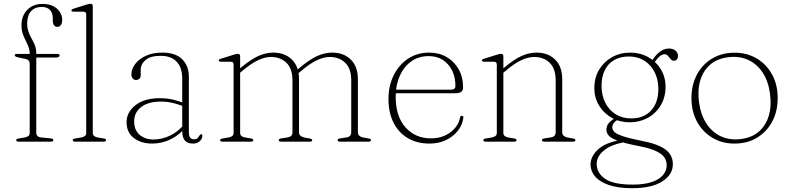

<svg xmlns="http://www.w3.org/2000/svg" viewBox="-20 -746 4167 1011"><path d="M171 -46Q171 -36.5 177.5 -30Q184 -23.5 195 -22.5L245.5 -17.5Q253 -17 257 -14.8Q261 -12.5 261 -8Q261 0 247.5 0H78Q72 0 68.8 -2.2Q65.5 -4.5 65.5 -8Q65.5 -12 69.2 -14Q73 -16 80 -17L112 -22.5Q123.5 -25 130 -30.5Q136.5 -36 136.5 -45.5V-409.5Q136.5 -420 131.5 -426.5Q126.5 -433 113 -436L79 -443Q65.5 -446 61.5 -448.8Q57.5 -451.5 57.5 -455Q57.5 -458.5 60 -460.2Q62.5 -462 68 -462H148.5L136.5 -443V-461.5Q136.5 -482 130 -499.2Q123.5 -516.5 114.8 -533.2Q106 -550 99.5 -569.2Q93 -588.5 93 -612.5Q93 -663 123.8 -694.2Q154.5 -725.5 204 -725.5Q236.5 -725.5 259.5 -714Q282.5 -702.5 295 -683.2Q307.5 -664 307.5 -641.5Q307.5 -623.5 300.5 -614Q293.5 -604.5 281.5 -604.5Q271 -604.5 264.5 -613.2Q258 -622 258 -636.5V-649Q258 -677.5 243.2 -693.5Q228.5 -709.5 199 -709.5Q162.5 -709 142.8 -686Q123 -663 123 -621Q123 -601.5 127.8 -585.5Q132.5 -569.5 139.8 -555.5Q147 -541.5 154.2 -528.2Q161.5 -515 166.2 -500Q171 -485 171 -467.5V-450.5L162.5 -462H281Q288 -462 291 -460Q294 -458 294 -453.5Q294 -449 288.5 -446Q283 -443 273 -443H171ZM468.5 -712V-46Q468.5 -36.5 475 -30.5Q481.5 -24.5 493 -22.5L523 -17.5Q530.5 -16.5 534.5 -14.5Q538.5 -12.5 538.5 -8Q538.5 -4.5 535 -2.2Q531.5 0 525 0H375.5Q369.5 0 366.2 -2.2Q363 -4.5 363 -8Q363 -12 366.8 -14Q370.5 -16 377.5 -17L409.5 -22.5Q421 -25 427.5 -30.5Q434 -36 434 -45.5V-668Q434 -676.5 430.5 -680.5Q427 -684.5 418 -684.5H369Q362 -684.5 359 -686.2Q356 -688 356 -690.5Q356 -693.5 358.8 -696Q361.5 -698.5 368 -700.5L431.5 -720.5Q441 -723.5 447 -724.8Q453 -726 456.5 -726Q463 -726 465.8 -722.8Q468.5 -719.5 468.5 -712Z M939.5 -57V-66V-71V-331Q939.5 -390.5 910.2 -421.2Q881 -452 826 -452Q771.5 -452 746.2 -430Q721 -408 721 -378.5V-350Q721 -337.5 714 -331.2Q707 -325 696 -325Q685.5 -325 678.8 -333.2Q672 -341.5 672 -353.5Q672 -383 692.2 -409.5Q712.5 -436 748.8 -452.5Q785 -469 833.5 -469Q904.5 -469 939.5 -434Q974.5 -399 974.5 -341V-50Q974.5 -29 981.8 -20.8Q989 -12.5 1000.5 -12.5Q1015.5 -12.5 1021 -19Q1026.5 -25.5 1030 -31.5Q1032 -34.5 1033.8 -36.8Q1035.5 -39 1039 -39Q1042 -39 1043.8 -36.8Q1045.5 -34.5 1045.5 -30Q1045.5 -20.5 1039.8 -11.5Q1034 -2.5 1023.2 3.8Q1012.5 10 997 10Q968 10 953.8 -5.8Q939.5 -21.5 939.5 -57ZM646.5 -102.5Q646.5 -155.5 693.5 -192.2Q740.5 -229 822.5 -229Q860 -229 892.8 -221Q925.5 -213 952 -202L950 -185Q923 -195.5 892.8 -203.2Q862.5 -211 827 -211Q760.5 -211 723.5 -182.5Q686.5 -154 686.5 -106.5Q686.5 -61 715.2 -36.2Q744 -11.5 788 -11.5Q833.5 -11.5 876.5 -32.5Q919.5 -53.5 952.5 -94L961.5 -81Q928.5 -37.5 881.2 -13.8Q834 10 781.5 10Q723 10 684.8 -19.2Q646.5 -48.5 646.5 -102.5Z M1244.5 -449V-46Q1244.5 -36.5 1251 -30.5Q1257.5 -24.5 1268.5 -22.5L1299 -17.5Q1314 -15 1314 -8Q1314 0 1301 0H1151.5Q1145.5 0 1142.2 -2.2Q1139 -4.5 1139 -8Q1139 -12 1142.8 -14Q1146.5 -16 1153.5 -17L1185.5 -22.5Q1197 -25 1203.5 -30.5Q1210 -36 1210 -45.5V-405Q1210 -413 1206.5 -417Q1203 -421 1194 -421H1145Q1137.5 -421 1134.8 -422.8Q1132 -424.5 1132 -427.5Q1132 -430.5 1134.5 -433Q1137 -435.5 1144 -437L1207.5 -457Q1216.5 -460 1222.8 -461.2Q1229 -462.5 1232.5 -462.5Q1238.5 -462.5 1241.5 -459.2Q1244.5 -456 1244.5 -449ZM1233 -353.5 1220 -365 1246 -387.5Q1299.5 -432.5 1339.5 -450.8Q1379.5 -469 1419 -469Q1480 -469 1517.2 -432.2Q1554.5 -395.5 1554.5 -329V-49Q1554.5 -38 1562 -31.2Q1569.5 -24.5 1582 -22L1609.5 -17Q1624 -14.5 1624 -8Q1624 0 1611.5 0H1461Q1447.5 0 1447.5 -8Q1447.5 -15 1462.5 -17.5L1494.5 -22.5Q1507.5 -24.5 1513.8 -31.5Q1520 -38.5 1520 -49V-322.5Q1520 -384.5 1488.5 -415.2Q1457 -446 1406.5 -446Q1375.5 -446 1339 -429Q1302.5 -412 1257 -373.5ZM1542.5 -353.5 1530 -365 1556 -387.5Q1609.5 -432.5 1649.5 -450.8Q1689.5 -469 1729 -469Q1790 -469 1827.2 -432.2Q1864.5 -395.5 1864.5 -329V-49Q1864.5 -38 1872 -31.2Q1879.5 -24.5 1892 -22L1919.5 -17Q1926.5 -16 1930 -14Q1933.5 -12 1933.5 -8Q1933.5 -4.5 1930.5 -2.2Q1927.5 0 1921.5 0H1770.5Q1757.5 0 1757.5 -8Q1757.5 -15 1772 -17.5L1804.5 -22.5Q1817.5 -24.5 1823.5 -31.5Q1829.5 -38.5 1829.5 -49V-322.5Q1829.5 -384.5 1798 -415.2Q1766.5 -446 1716 -446Q1685.5 -446 1649 -429Q1612.5 -412 1567 -373.5Z M2418.5 -285Q2418.5 -270 2408.5 -262.5Q2398.5 -255 2378.5 -255H2043.5V-274H2355Q2378 -274 2378 -293Q2378 -362 2339.5 -406.2Q2301 -450.5 2236.5 -450.5Q2184.5 -450.5 2145.8 -423Q2107 -395.5 2085.2 -347.2Q2063.5 -299 2063.5 -237Q2063.5 -132.5 2115.5 -75Q2167.5 -17.5 2249 -17.5Q2309 -17.5 2351.5 -49.2Q2394 -81 2402.5 -127Q2403 -132 2405.2 -134.2Q2407.5 -136.5 2411.5 -136.5Q2416.5 -136.5 2418.5 -133.5Q2420.5 -130.5 2420 -126.5Q2415 -88 2390.5 -57Q2366 -26 2327.5 -8Q2289 10 2241.5 10Q2175.5 10 2126.8 -19Q2078 -48 2051.8 -100.8Q2025.5 -153.5 2025.5 -225Q2025.5 -293 2052.2 -348Q2079 -403 2127.2 -436Q2175.5 -469 2240.5 -469Q2291 -469 2331.5 -445.8Q2372 -422.5 2395.2 -381.2Q2418.5 -340 2418.5 -285Z M2630.5 -449V-46Q2630.5 -36.5 2637 -30.5Q2643.5 -24.5 2654.5 -22.5L2685 -17.5Q2700 -15 2700 -8Q2700 0 2687 0H2537.5Q2531.5 0 2528.2 -2.2Q2525 -4.5 2525 -8Q2525 -12 2528.8 -14Q2532.5 -16 2539.5 -17L2571.5 -22.5Q2583 -25 2589.5 -30.5Q2596 -36 2596 -45.5V-405Q2596 -413 2592.5 -417Q2589 -421 2580 -421H2531Q2523.5 -421 2520.8 -422.8Q2518 -424.5 2518 -427.5Q2518 -430.5 2520.5 -433Q2523 -435.5 2530 -437L2593.5 -457Q2602.5 -460 2608.8 -461.2Q2615 -462.5 2618.5 -462.5Q2624.5 -462.5 2627.5 -459.2Q2630.5 -456 2630.5 -449ZM2619 -353.5 2606 -365 2632 -387.5Q2685 -432.5 2725.2 -450.8Q2765.5 -469 2805 -469Q2866 -469 2903.2 -432.2Q2940.5 -395.5 2940.5 -329V-49Q2940.5 -38 2948 -31.2Q2955.5 -24.5 2968 -22L2995.5 -17Q3002.5 -16 3006.2 -14Q3010 -12 3010 -8Q3010 -4.5 3007 -2.2Q3004 0 2997.5 0H2847Q2833.5 0 2833.5 -8Q2833.5 -15 2848.5 -17.5L2880.5 -22.5Q2893.5 -24.5 2899.8 -31.5Q2906 -38.5 2906 -49V-322.5Q2906 -384.5 2874.5 -415.2Q2843 -446 2792.5 -446Q2761.5 -446 2724.8 -429Q2688 -412 2643 -373.5Z M3360 -4Q3288 -18.5 3255 -30.5Q3222 -42.5 3213 -53.5Q3204 -64.5 3204 -75.5Q3204 -89 3214 -100.5Q3224 -112 3249.5 -124.5L3230.5 -129.5Q3208.5 -119.5 3195.8 -108.5Q3183 -97.5 3178 -86Q3173 -74.5 3173 -63.5Q3173 -46.5 3185.2 -32.2Q3197.5 -18 3234 -4.5Q3270.5 9 3343 23Q3403 34.5 3434.8 49.8Q3466.5 65 3478.5 83.2Q3490.5 101.5 3490.5 123Q3490.5 154 3470 177.2Q3449.5 200.5 3409.8 213.2Q3370 226 3312 226Q3209.5 226 3165.8 195.2Q3122 164.5 3122 117Q3122 74 3167.2 40.8Q3212.5 7.5 3301 -1.5L3286 -15.5Q3177.5 -1.5 3133.5 37Q3089.5 75.5 3089.5 120Q3089.5 154.5 3113.2 182.8Q3137 211 3185.2 228Q3233.5 245 3308.5 245Q3411 245 3467 209.5Q3523 174 3523 118.5Q3523 90 3508.8 67Q3494.5 44 3459 26Q3423.5 8 3360 -4ZM3406 -416.5 3420.5 -409.5Q3442.5 -441.5 3455.5 -451Q3468.5 -460.5 3480 -460.5Q3488.5 -460.5 3494 -455.2Q3499.5 -450 3504.2 -443.5Q3509 -437 3514.5 -431.5Q3520 -426 3528 -426Q3538.5 -426 3544.2 -433Q3550 -440 3550 -452Q3550 -468.5 3536.8 -479.5Q3523.5 -490.5 3501.5 -490.5Q3480 -490.5 3459.5 -477Q3439 -463.5 3421.5 -438.5ZM3484.5 -289.5Q3484.5 -340.5 3459.8 -381.2Q3435 -422 3392.8 -445.5Q3350.5 -469 3298 -469Q3246 -469 3203.2 -445.2Q3160.5 -421.5 3135 -379.5Q3109.5 -337.5 3109.5 -281Q3109.5 -231 3134.5 -190Q3159.5 -149 3201.8 -125.5Q3244 -102 3296.5 -102Q3348 -102 3391 -125.5Q3434 -149 3459.2 -191.5Q3484.5 -234 3484.5 -289.5ZM3290.5 -448.5Q3360.5 -448.5 3403.5 -400.2Q3446.5 -352 3446.5 -276.5Q3446.5 -206 3408.5 -164.2Q3370.5 -122.5 3303.5 -122.5Q3257 -122.5 3221.8 -144.5Q3186.5 -166.5 3167 -205.5Q3147.5 -244.5 3147.5 -294.5Q3147.5 -341.5 3164.5 -376.2Q3181.5 -411 3213.8 -429.8Q3246 -448.5 3290.5 -448.5Z M3848 -468.5Q3914 -468.5 3965.2 -437.8Q4016.5 -407 4045.8 -353.2Q4075 -299.5 4075 -229.5Q4075 -159.5 4046 -105.5Q4017 -51.5 3966 -20.8Q3915 10 3847.5 10Q3782 10 3730.8 -20.8Q3679.5 -51.5 3650.2 -105.5Q3621 -159.5 3621 -229Q3621 -299.5 3649.8 -353.2Q3678.5 -407 3729.8 -437.8Q3781 -468.5 3848 -468.5ZM3882 -14Q3939 -21 3976 -53.2Q4013 -85.5 4028.2 -136.8Q4043.5 -188 4034.5 -253Q4025.5 -320 3994.8 -365.5Q3964 -411 3917.5 -431.5Q3871 -452 3813.5 -444.5Q3756.5 -437.5 3719.5 -405.5Q3682.5 -373.5 3667.2 -322Q3652 -270.5 3661 -206Q3670.5 -139 3701 -93.5Q3731.5 -48 3778.2 -27.2Q3825 -6.5 3882 -14Z"/></svg>

Font: Fraunces Thin
Style: Regular
Weight: 250
Version: Version 1.000;[b76b70a41]